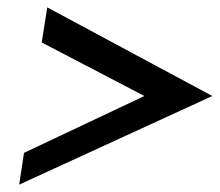

<svg xmlns="http://www.w3.org/2000/svg" viewBox="-20 -542 595 520"><path d="M32 -42 555 -282 108 -522 93 -427 371 -282 45 -128Z"/></svg>

Font: Charger Sport
Style: BdExtObl
Weight: 700
Designer: Jasper
Foundry: Cannot Into Space Fonts
Version: Version 1.1